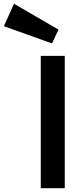

<svg xmlns="http://www.w3.org/2000/svg" viewBox="-141 -996 437 1016"><path d="M201.7 0H74.7V-700.2H201.7ZM-66.9 -976.1 168.5 -839.4 134.3 -766.1 -120.6 -857.4Z"/></svg>

Font: Audiowide
Style: Regular
Weight: 400
Version: Version 1.003